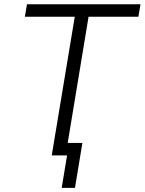

<svg xmlns="http://www.w3.org/2000/svg" viewBox="-20 -748 696 924"><path d="M99.6 -667.5 109.9 -727.5H656.2L646 -667.5H406.2L295.9 0H229L339.8 -667.5ZM276.9 156.2 302.7 0H261.2L271 -60.1H376.5L340.8 156.2Z"/></svg>

Font: Inter 28pt Light
Style: Italic
Weight: 300
Italic angle: -9.3988°
Designer: Rasmus Andersson
Foundry: rsms
Version: Version 4.001;git-66647c0bb